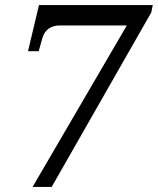

<svg xmlns="http://www.w3.org/2000/svg" viewBox="-20 -734 620 754"><path d="M108 0 478 -634H215Q197 -634 183 -628Q169 -622 160 -611Q151 -600 146 -583L132 -533H90L133 -714H580L574 -685L183 0Z"/></svg>

Font: NotoSerifTamilSlanted
Style: Italic
Weight: 400
Italic angle: -12°
Designer: Indian Type Foundry, Tom Grace, and the Monotype Design Team
Foundry: Monotype Imaging Inc.
Version: Version 2.001